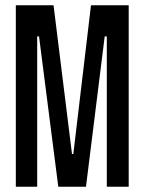

<svg xmlns="http://www.w3.org/2000/svg" viewBox="-20 -708 548 728"><path d="M40 0V-688H183L253 -124H258L325 -688H468V0H385V-570H377L306 0H201L128 -570H121V0Z"/></svg>

Font: Saira UltraCondensed SemiBold
Style: Regular
Weight: 600
Width: 1
Designer: Hector Gatti with collaboration of the Omnibus-Type team
Foundry: Omnibus-Type
Version: Version 1.101